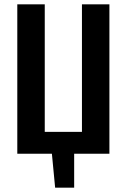

<svg xmlns="http://www.w3.org/2000/svg" viewBox="-20 -711 586 888"><path d="M486 -691V0H323V157H235L220 0H60V-691H187V-101H359V-691Z"/></svg>

Font: Fira Sans Extra Condensed Medium
Style: Regular
Weight: 500
Width: 1
Designer: Carrois Corporate & Edenspiekermann AG
Foundry: Carrois Corporate GbR & Edenspiekermann AG
Version: Version 4.203